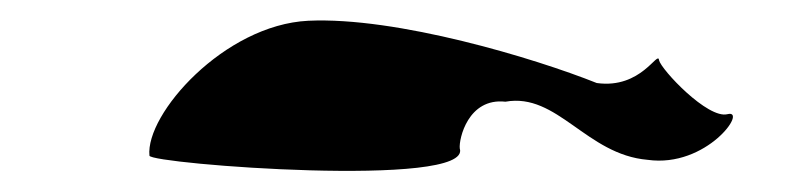

<svg xmlns="http://www.w3.org/2000/svg" viewBox="-20 -486 777 185"><path d="M124 -336C125 -328 436 -304 423 -343C422 -352 431 -392 467 -388C517 -397 545 -337 604 -332C661 -324 701 -381 681 -376C662 -371 617 -419 615 -428C614 -438 598 -400 555 -406C495 -430 362 -470 277 -466C196 -462 120 -376 124 -336Z"/></svg>

Font: Ampere
Style: SCUltExtIta
Weight: 400
Version: Version 1